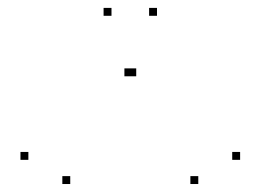

<svg xmlns="http://www.w3.org/2000/svg" viewBox="-20 -795 660 486"><path d="M157.8 -329.2V-349.2H137.8V-329.2ZM314.9 -601.9V-621.9H294.9V-601.9ZM324.8 -601.9V-621.9H304.8V-601.9ZM481.9 -329.2V-349.2H461.9V-329.2ZM587.8 -390.4V-410.4H567.8V-390.4ZM377.4 -755V-775H357.4V-755ZM262.2 -755V-775H242.2V-755ZM51.8 -390.4V-410.4H31.8V-390.4Z"/></svg>

Font: Monaspace Xenon Dots Var
Style: Regular
Weight: 400
Designer: Riley Cran and the Lettermatic Team
Version: Version 1.100 (Monaspace Xenon Dots)